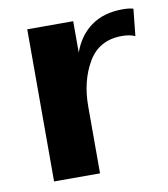

<svg xmlns="http://www.w3.org/2000/svg" viewBox="-63 -555 533 609"><g transform="rotate(-10 203.0 -250.0)"><path d="M63 -490H211V-389Q230 -442 270.5 -471Q311 -500 372 -500Q392 -500 406 -496L397 -409Q381 -417 355 -417Q281 -417 246 -357Q211 -297 211 -216V0H63Z"/></g></svg>

Font: Fahkwang
Style: Bold
Weight: 700
Designer: Suppakit Chalermlarp | Katatrad Co.,Ltd.
Foundry: Cadson Demak Co.,Ltd.
Version: Version 1.000; ttfautohint (v1.6)